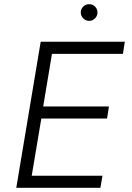

<svg xmlns="http://www.w3.org/2000/svg" viewBox="-20 -900 633 920"><path d="M175 -700H578L569 -642H229L187 -390H502L493 -332H178L132 -58H471L461 0H58ZM367 -840Q367 -857 379 -868.5Q391 -880 407 -880Q424 -880 435.5 -868.5Q447 -857 447 -840Q447 -824 435.5 -812Q424 -800 407 -800Q391 -800 379 -812Q367 -824 367 -840Z"/></svg>

Font: Oak Sans Light Italic
Style: Regular
Weight: 400
Italic angle: -9.5°
Foundry: Erik Kennedy, Walven
Version: Version 1.000;Glyphs 3.1.2 (3151)